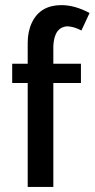

<svg xmlns="http://www.w3.org/2000/svg" viewBox="-20 -741 375 761"><path d="M300.8 -412.1V-488.3H191.4V-559.6Q195.3 -633.8 247.1 -636.7Q273.4 -635.7 302.7 -620.1L335 -689.5Q276.4 -720.7 223.6 -720.7Q139.6 -720.7 106.4 -651.4Q89.8 -616.2 89.8 -571.3V-488.3H28.3V-412.1H89.8V0H191.4V-412.1Z"/></svg>

Font: Yaldevi Colombo SemiBold
Style: Regular
Weight: 600
Designer: Sol Matas, Denzil Rajitha, Kosala Senevirathne and Pathum Egodawatta
Foundry: Mooniak
Version: Version 1.020 ; ttfautohint (v1.6)